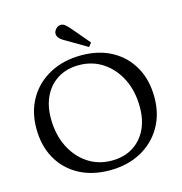

<svg xmlns="http://www.w3.org/2000/svg" viewBox="-131 -1039 1103 1166"><g transform="rotate(-15 421.0 -455.5)"><path d="M416 10Q306 10 223.5 -35Q141 -80 95.5 -161Q50 -242 50 -350Q50 -457 97.5 -538Q145 -619 230.5 -664.5Q316 -710 428 -710Q538 -710 619.5 -665Q701 -620 746.5 -539Q792 -458 792 -349Q792 -243 744.5 -162Q697 -81 612.5 -35.5Q528 10 416 10ZM444 -44Q519 -44 574.5 -77.5Q630 -111 660.5 -171.5Q691 -232 691 -314Q691 -414 653 -491Q615 -568 549 -612Q483 -656 398 -656Q323 -656 267.5 -622.5Q212 -589 181.5 -528.5Q151 -468 151 -386Q151 -287 189 -209.5Q227 -132 293 -88Q359 -44 444 -44ZM488 -746 376 -812Q363 -820 351 -826.5Q339 -833 328 -843Q313 -856 311.5 -873Q310 -890 323 -904Q335 -919 352.5 -920.5Q370 -922 383 -910Q395 -900 404 -890Q413 -880 423 -868L506 -770Z"/></g></svg>

Font: Hedvig Letters Serif
Style: Regular
Weight: 400
Designer: Alexander Örn & Tor Weibull
Foundry: Kanon Foundry
Version: Version 1.000